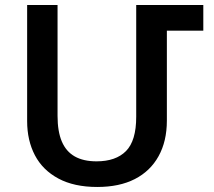

<svg xmlns="http://www.w3.org/2000/svg" viewBox="-20 -734 850 764"><path d="M367 10Q275 10 212.5 -23.5Q150 -57 119 -116Q88 -175 88 -252V-714H209V-273Q209 -211 226 -171Q243 -131 277.5 -111.5Q312 -92 364 -92Q441 -92 481.5 -133Q522 -174 522 -269V-714H789V-612H644V-254Q644 -172 611 -112.5Q578 -53 516.5 -21.5Q455 10 367 10Z"/></svg>

Font: Noto Sans Armenian SemiBold
Style: Regular
Weight: 600
Designer: Monotype Design Team
Foundry: Monotype Imaging Inc.
Version: Version 2.007